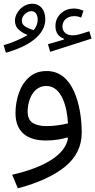

<svg xmlns="http://www.w3.org/2000/svg" viewBox="-23 -753 514 1035"><path d="M151.4 -732.9C100.1 -732.9 57.6 -685.5 57.6 -641.6C57.6 -620.6 64.9 -604 79.6 -591.8C93.8 -579.6 109.4 -570.3 126 -564.5C90.8 -542.5 35.6 -520 -3.4 -509.3L8.8 -468.8C131.8 -502.9 221.2 -564 221.2 -649.4C221.2 -699.7 193.8 -732.9 151.4 -732.9ZM146.5 -692.9C168.5 -692.9 180.2 -672.4 180.2 -647.5C180.2 -626.5 172.9 -607.9 158.7 -590.8C143.6 -594.7 129.4 -600.6 115.7 -608.4C101.6 -616.2 94.7 -627.4 94.7 -641.6C94.7 -654.8 100.1 -666.5 111.3 -677.2C122.1 -687.5 133.8 -692.9 146.5 -692.9ZM426.8 -695.3C409.7 -702.6 393.6 -707 376.5 -707C347.7 -707 323.7 -698.2 304.7 -680.2C285.6 -662.1 275.9 -639.6 275.9 -612.8C275.9 -578.6 291 -555.7 321.3 -544.4V-539.6L235.4 -514.6L247.6 -473.6L470.7 -544.9L458.5 -584.5L408.2 -568.8C394 -564.5 381.3 -562.5 369.1 -562.5C335.9 -562.5 313.5 -580.6 313.5 -610.4C313.5 -643.1 339.8 -666 377 -666C389.6 -666 402.3 -663.6 414.6 -658.2ZM343.3 -6.8C329.1 79.6 220.7 148.4 42.5 189L73.2 262.2C182.1 233.4 267.1 194.3 327.1 146C387.2 97.2 417.5 36.1 417.5 -37.6C417.5 -113.8 405.3 -194.8 376 -260.7C346.2 -326.7 298.8 -370.1 228.5 -370.1C190.9 -370.1 159.7 -359.4 134.8 -337.4C109.9 -315.4 91.3 -287.1 79.1 -252.4C66.9 -217.8 60.5 -181.2 60.5 -143.6C60.5 -41.5 123.5 4.4 225.1 4.4C268.1 4.4 307.6 -2.4 340.3 -11.7ZM343.3 -87.9C310.1 -80.1 271.5 -73.2 227.1 -73.2C196.3 -73.2 171.4 -79.1 153.3 -90.3C135.3 -101.6 126 -122.6 126 -152.8C126 -174.3 129.9 -195.8 137.2 -216.8C151.9 -258.8 181.2 -289.6 226.6 -289.6C311 -289.6 339.4 -172.4 343.3 -87.9Z"/></svg>

Font: Estedad Regular
Style: Regular
Weight: 400
Designer: Amin Abedi
Version: Version 7.3